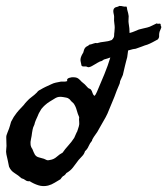

<svg xmlns="http://www.w3.org/2000/svg" viewBox="-41 -600 561 644"><path d="M223.6 -176.8Q225.6 -183.6 224.6 -191.4Q223.6 -199.2 224.6 -207Q219.7 -217.8 216.3 -230.5Q212.9 -243.2 206.1 -252.9Q196.3 -261.7 194.8 -264.2Q193.4 -266.6 191.4 -267.6Q187.5 -271.5 181.6 -272.5Q175.8 -273.4 170.9 -274.4Q155.3 -277.3 145 -271Q134.8 -264.6 125 -258.8Q109.4 -249 97.7 -234.4Q94.7 -229.5 91.3 -223.6Q87.9 -217.8 85.9 -211.9Q82 -203.1 79.1 -196.8Q76.2 -190.4 74.2 -181.6Q69.3 -171.9 68.4 -165.5Q67.4 -159.2 66.4 -154.3Q65.4 -144.5 63 -133.8Q60.5 -123 61.5 -116.2Q61.5 -112.3 63.5 -107.4Q65.4 -102.5 67.4 -100.6Q69.3 -95.7 71.8 -89.8Q74.2 -84 76.2 -81.1Q81.1 -74.2 88.9 -72.3Q96.7 -70.3 106.4 -67.4Q117.2 -61.5 121.1 -62.5Q125 -63.5 127 -63.5Q139.6 -65.4 149.4 -74.2Q159.2 -83 168.9 -87.9Q176.8 -99.6 188 -111.8Q199.2 -124 208 -137.7Q210 -141.6 211.9 -146.5Q213.9 -151.4 215.8 -155.3Q217.8 -157.2 220.2 -166Q222.7 -174.8 223.6 -176.8ZM498 -519.5Q497.1 -515.6 498.5 -513.7Q500 -511.7 500 -507.8Q499 -504.9 497.6 -501.5Q496.1 -498 494.1 -493.2Q492.2 -485.4 492.7 -479.5Q493.2 -473.6 488.3 -467.8Q479.5 -462.9 470.2 -458Q460.9 -453.1 453.1 -450.2Q445.3 -448.2 434.6 -443.8Q423.8 -439.5 414.1 -436.5Q407.2 -435.5 404.8 -435.1Q402.3 -434.6 399.4 -433.6Q396.5 -432.6 388.7 -430.7Q387.7 -424.8 387.2 -419.4Q386.7 -414.1 385.7 -408.2Q383.8 -401.4 381.8 -393.6Q379.9 -385.7 377.9 -377.9Q376 -370.1 374.5 -363.3Q373 -356.4 371.1 -348.6Q369.1 -343.8 367.2 -339.8Q365.2 -335.9 363.3 -331.1Q361.3 -327.1 361.3 -324.2Q361.3 -321.3 359.4 -317.4Q349.6 -294.9 342.8 -275.4Q336.9 -260.7 333.5 -252.9Q330.1 -245.1 324.2 -230.5Q320.3 -219.7 313.5 -207Q306.6 -194.3 301.8 -186.5Q296.9 -178.7 293.5 -171.9Q290 -165 285.2 -157.2Q280.3 -150.4 273.9 -141.1Q267.6 -131.8 267.6 -127.9Q260.7 -120.1 256.3 -109.9Q252 -99.6 244.1 -92.8Q241.2 -83 234.9 -76.7Q228.5 -70.3 222.7 -63.5Q211.9 -48.8 203.6 -38.1Q195.3 -27.3 181.6 -19.5Q176.8 -11.7 169.9 -8.8Q164.1 -2.9 162.1 1Q153.3 5.9 142.6 12.7Q131.8 19.5 120.1 22.5Q103.5 26.4 87.9 21.5Q72.3 16.6 58.6 7.8Q49.8 8.8 44.4 4.4Q39.1 0 31.2 -2Q20.5 -11.7 7.8 -19.5Q-4.9 -27.3 -10.7 -41Q-12.7 -51.8 -15.1 -62.5Q-17.6 -73.2 -19.5 -82Q-21.5 -90.8 -20 -100.6Q-18.6 -110.4 -19.5 -120.1Q-19.5 -130.9 -20 -138.2Q-20.5 -145.5 -15.6 -156.2Q-9.8 -169.9 -7.8 -177.7Q-5.9 -185.5 -3.9 -191.4Q-1 -196.3 2 -202.1Q4.9 -208 8.8 -212.9Q14.6 -221.7 22.5 -230.5Q30.3 -239.3 38.1 -247.1Q43.9 -254.9 48.8 -259.8Q56.6 -268.6 65.4 -274.9Q74.2 -281.2 83 -290Q86.9 -295.9 93.8 -298.8Q103.5 -304.7 111.8 -308.6Q120.1 -312.5 130.9 -317.4Q138.7 -321.3 146 -322.8Q153.3 -324.2 163.1 -326.2Q169.9 -326.2 174.8 -326.2Q179.7 -326.2 184.6 -328.1Q181.6 -335.9 191.4 -338.9Q201.2 -341.8 206.1 -340.8Q215.8 -340.8 221.7 -336.4Q227.5 -332 232.4 -326.2Q243.2 -318.4 253.9 -305.7Q255.9 -303.7 258.8 -302.7Q261.7 -301.8 263.7 -299.8Q267.6 -294.9 269 -289.1Q270.5 -283.2 275.4 -278.3Q279.3 -281.2 280.8 -285.2Q282.2 -289.1 284.2 -292Q296.9 -321.3 309.1 -351.1Q321.3 -380.9 329.1 -407.2Q324.2 -405.3 319.3 -403.8Q314.5 -402.3 307.6 -400.4Q299.8 -394.5 297.4 -394.5Q294.9 -394.5 292 -392.6Q288.1 -390.6 284.7 -388.7Q281.2 -386.7 278.3 -384.8Q274.4 -382.8 269 -379.4Q263.7 -376 258.8 -375Q255.9 -374 253.4 -375Q251 -376 248 -377Q243.2 -377 238.8 -377Q234.4 -377 232.4 -379.9Q231.4 -385.7 229.5 -394Q227.5 -402.3 232.4 -413.1Q233.4 -415 234.9 -418Q236.3 -420.9 238.3 -423.8Q240.2 -428.7 240.7 -432.1Q241.2 -435.5 245.1 -440.4Q249 -444.3 252 -445.3Q254.9 -446.3 258.8 -450.2Q265.6 -451.2 272.9 -454.1Q280.3 -457 284.2 -455.1Q296.9 -459 309.1 -460Q321.3 -460.9 334 -465.8Q341.8 -473.6 341.8 -480.5Q341.8 -487.3 342.8 -493.2Q344.7 -507.8 342.8 -519Q340.8 -530.3 341.8 -543.9Q341.8 -547.9 339.8 -555.7Q337.9 -565.4 340.8 -570.3Q343.8 -575.2 349.1 -576.2Q354.5 -577.1 359.4 -580.1Q367.2 -580.1 371.6 -578.6Q376 -577.1 382.8 -578.1Q384.8 -576.2 384.8 -573.2Q384.8 -570.3 385.7 -567.4Q389.6 -554.7 390.6 -545.9Q390.6 -540 390.1 -533.7Q389.6 -527.3 390.6 -521.5Q393.6 -504.9 393.6 -489.3Q404.3 -492.2 410.6 -495.1Q417 -498 424.8 -501Q431.6 -502.9 438.5 -504.4Q445.3 -505.9 453.1 -507.8Q460.9 -509.8 468.3 -513.7Q475.6 -517.6 484.4 -521.5Q488.3 -519.5 491.7 -520.5Q495.1 -521.5 498 -519.5Z"/></svg>

Font: Seaweed Script
Style: Regular
Weight: 400
Designer: Squid
Foundry: Font Diner, Inc DBA Neapolitan
Version: Version 1.000